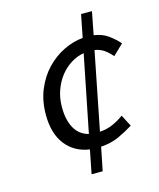

<svg xmlns="http://www.w3.org/2000/svg" viewBox="-105 -745 690 834"><g transform="rotate(-15 240.0 -328.0)"><path d="M154 -300Q154 -243 174.5 -206Q195 -169 237 -158L306 -503Q276 -498 248.5 -481Q221 -464 200 -437.5Q179 -411 166.5 -376Q154 -341 154 -300ZM203 14 224 -92Q156 -102 117 -152Q78 -202 78 -287Q78 -349 99 -399.5Q120 -450 154.5 -486Q189 -522 232 -543Q275 -564 319 -568L339 -670H388L368 -567Q405 -562 431.5 -543Q458 -524 478 -501L431 -456Q414 -476 396.5 -488Q379 -500 355 -504L286 -155Q318 -157 345 -169Q372 -181 395 -198L422 -146Q390 -126 355 -110Q320 -94 274 -91L253 14Z"/></g></svg>

Font: TypoPRO Source Sans Pro
Style: Italic
Weight: 400
Italic angle: -11°
Designer: Paul D. Hunt
Foundry: Adobe Systems Incorporated
Version: Version 1.075;PS 2.000;hotconv 1.0.86;makeotf.lib2.5.63406